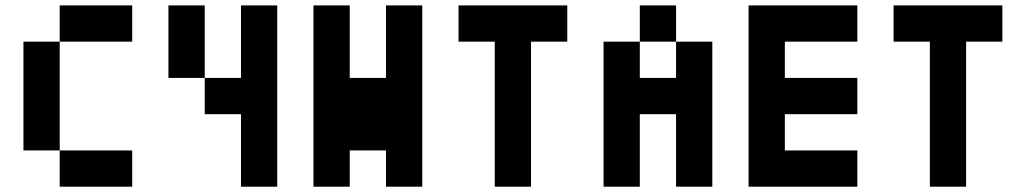

<svg xmlns="http://www.w3.org/2000/svg" viewBox="-20 -704 3868 724"><path d="M205.1 -546.9V-683.6H478.5V-546.9ZM205.1 0V-136.7H478.5V0ZM68.4 -546.9H205.1V-136.7H68.4Z M615.2 -683.6H752V-410.2H615.2ZM888.7 -683.6H1025.4V0H888.7V-273.4H752V-410.2H888.7Z M1162.1 -683.6H1298.8V-410.2H1435.5V-683.6H1572.3V0H1435.5V-136.7H1298.8V0H1162.1Z M1845.7 -546.9H1709V-683.6H2119.1V-546.9H1982.4V0H1845.7Z M2529.3 -546.9H2392.6V-683.6H2529.3ZM2255.9 -546.9H2392.6V-410.2H2529.3V-546.9H2666V0H2529.3V-273.4H2392.6V0H2255.9Z M3212.9 -683.6V-546.9H2939.5V-410.2H3212.9V-273.4H2939.5V-136.7H3212.9V0H2802.7V-683.6Z M3486.3 -546.9H3349.6V-683.6H3759.8V-546.9H3623V0H3486.3Z"/></svg>

Font: DatCub
Style: Bold
Weight: 700
Designer: GGBot
Version: 1.00